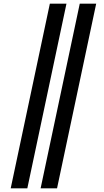

<svg xmlns="http://www.w3.org/2000/svg" viewBox="-20 -780 564 1040"><path d="M200 240H289L501 -760H412ZM38 240H128L340 -760H250Z"/></svg>

Font: Noto Serif SemiCondensed Extra
Style: Italic
Weight: 800
Width: 4
Italic angle: -12°
Designer: Monotype Design Team
Foundry: Monotype Imaging Inc.
Version: Version 1.901